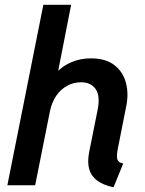

<svg xmlns="http://www.w3.org/2000/svg" viewBox="-20 -772 603 800"><path d="M453.1 8.3Q411.1 -0.5 385.7 -19Q360.4 -37.6 351.8 -66.9Q343.3 -96.2 351.6 -138.7L386.7 -314Q398.4 -372.1 378.7 -400.6Q358.9 -429.2 317.4 -429.2Q286.6 -429.2 259.8 -414.6Q232.9 -399.9 214.6 -373.3Q196.3 -346.7 188.5 -310.5L126.5 0H10.7L160.6 -752H276.4L222.7 -478H233.9L185.1 -421.4Q209 -475.1 255.6 -502Q302.2 -528.8 358.9 -528.8Q420.4 -528.8 456.5 -500.7Q492.7 -472.7 504.6 -427.5Q516.6 -382.3 506.3 -331.1L471.2 -153.8Q464.8 -121.6 468.8 -108.4Q472.7 -95.2 493.2 -90.3Z"/></svg>

Font: Reddit Sans SemiBold
Style: Italic
Weight: 600
Italic angle: -11.25°
Designer: Stephen Hutchings
Version: Version 1.013